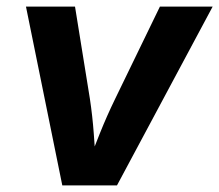

<svg xmlns="http://www.w3.org/2000/svg" viewBox="-20 -561 664 581"><path d="M168.5 0 58.6 -541H207L252 -262.2Q259.8 -210.4 263.7 -157.7Q267.6 -105 271.5 -48.8H239.3Q261.2 -105 282.2 -157.5Q303.2 -210 328.6 -262.2L463.9 -541H623.5L334 0Z"/></svg>

Font: Inter 17pt
Style: Bold Italic
Weight: 700
Italic angle: -9.3988°
Version: Version 4.001;git-66647c0bb